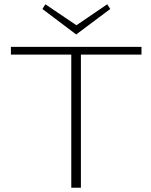

<svg xmlns="http://www.w3.org/2000/svg" viewBox="-20 -877 706 897"><path d="M641 -622H358V0H313V-622H31V-658H641ZM495 -835 336 -716 178 -835 192 -857 337 -759 481 -857Z"/></svg>

Font: Ysabeau Light
Style: Regular
Weight: 300
Designer: Christian Thalmann (Catharsis Fonts)
Version: Version 0.003